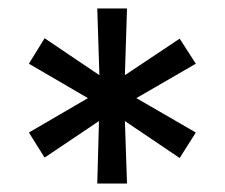

<svg xmlns="http://www.w3.org/2000/svg" viewBox="-20 -720 529 452"><path d="M209 -288 213 -435 85 -349 48 -408 187 -489 48 -570 85 -630 214 -543 209 -700H279L274 -543L403 -629L441 -570L301 -489L441 -408L403 -348L274 -435L279 -288Z"/></svg>

Font: SUSE Medium
Style: Regular
Weight: 500
Designer: Rene Bieder
Foundry: SUSE
Version: Version 1.000